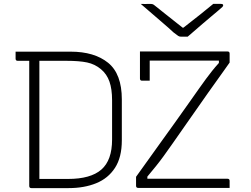

<svg xmlns="http://www.w3.org/2000/svg" viewBox="-20 -965 1290 985"><path d="M943 -777H907Q900 -777 894 -781Q888 -785 871 -798Q863 -806 843.5 -823Q824 -840 799 -861.5Q774 -883 748.5 -905Q723 -927 702 -945Q714 -944 724.5 -944.5Q735 -945 747 -945Q758 -945 763 -943.5Q768 -942 776 -935Q791 -923 828 -893.5Q865 -864 917 -823H921Q973 -863 1009.5 -892.5Q1046 -922 1074 -945H1113Q1125 -945 1125 -938Q1125 -934 1121 -929.5Q1117 -925 1100 -911Q1087 -900 1065.5 -882Q1044 -864 1020 -843.5Q996 -823 975.5 -805Q955 -787 943 -777ZM748 -551H709Q698 -551 698 -562V-701H1147Q1158 -701 1158 -690V-644Q1153 -636 1124 -596Q1095 -556 1048 -489.5Q1001 -423 939 -334Q895 -271 867 -231Q839 -191 819 -163.5Q799 -136 780 -112.5Q761 -89 736 -59V-48H1147Q1158 -48 1158 -37V-1H689Q678 -1 678 -12V-58Q741 -147 807 -238Q873 -329 952 -441Q981 -482 1001 -510.5Q1021 -539 1037 -560.5Q1053 -582 1068 -601Q1083 -620 1103 -642V-654H748ZM342 -700Q464 -700 534.5 -643Q605 -586 605 -455V-245Q605 -158 570 -104Q535 -50 473.5 -25Q412 0 332 0H141Q130 0 130 -11V-653H71Q60 -653 60 -664V-700ZM182 -47H329Q445 -47 500 -95Q555 -143 555 -249V-451Q555 -508 541.5 -546.5Q528 -585 498 -610Q467 -636 427 -644.5Q387 -653 321 -653H182Z"/></svg>

Font: Recursive Sn Lnr St Lt
Style: Regular
Weight: 300
Version: Version 1.079;hotconv 1.0.112;makeotfexe 2.5.65598; ttfautoh